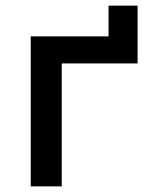

<svg xmlns="http://www.w3.org/2000/svg" viewBox="-20 -661 515 681"><path d="M89 0V-532H365V-641H468V-436H199V0Z"/></svg>

Font: Argentum Sans
Style: Regular
Weight: 400
Designer: Julieta Ulanovsky, Owen Earl, Chris M. Simpson, Rasmus Andersson, Cristiano Sobral
Foundry: The Argentum Sans Project Authors
Version: Version 3.135; ttfautohint (v1.8.4.7-5d5b-dirty)